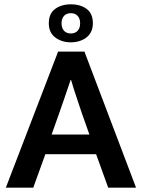

<svg xmlns="http://www.w3.org/2000/svg" viewBox="-20 -869 658 889"><path d="M206 -761Q206 -806 235 -827.5Q264 -849 308 -849Q353 -849 381.5 -827.5Q410 -806 410 -761Q410 -738 401.5 -721.5Q393 -705 379 -694.5Q365 -684 346.5 -678.5Q328 -673 308 -673Q266 -673 236 -695.5Q206 -718 206 -761ZM265 -761Q265 -739 276.5 -726.5Q288 -714 308 -714Q328 -714 339.5 -726.5Q351 -739 351 -761Q351 -783 339.5 -795.5Q328 -808 308 -808Q288 -808 276.5 -795.5Q265 -783 265 -761ZM219 -246H394L361 -339Q347 -381 334.5 -418Q322 -455 309 -499H307Q293 -458 280 -419.5Q267 -381 252 -339ZM249 -630H371L610 0H481L425 -155H190L134 0H7Z"/></svg>

Font: Mukta Malar SemiBold
Style: Regular
Weight: 600
Designer: Aadarsh Rajan, Girish Dalvi, Yashodeep Gholap
Foundry: Ek Type
Version: Version 2.538;PS 1.000;hotconv 16.6.51;makeotf.lib2.5.65220;